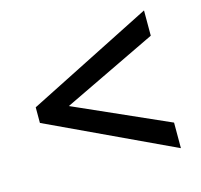

<svg xmlns="http://www.w3.org/2000/svg" viewBox="-78 -686 682 653"><g transform="rotate(-15 262.5 -359.5)"><path d="M482 -117 41 -324V-379L482 -602V-513L151 -354L482 -207Z"/></g></svg>

Font: Noto Sans Thai SemCond Med
Style: Regular
Weight: 500
Width: 4
Designer: Monotype Design Team
Foundry: Monotype Imaging Inc.
Version: Version 2.002; ttfautohint (v1.8.4.7-5d5b)